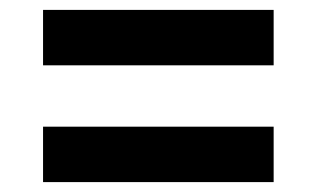

<svg xmlns="http://www.w3.org/2000/svg" viewBox="-20 -524 640 388"><path d="M67 -392V-504H533V-392ZM67 -156V-268H533V-156Z"/></svg>

Font: Source Code Pro ExtraBold
Style: Regular
Weight: 800
Monospace: yes
Designer: Paul D. Hunt, Teo Tuominen
Foundry: Adobe Systems Incorporated
Version: Version 1.018;hotconv 1.0.116;makeotfexe 2.5.65601